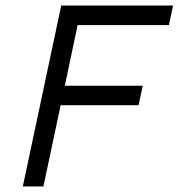

<svg xmlns="http://www.w3.org/2000/svg" viewBox="-20 -670 642 690"><path d="M62 0 200 -650H602L587 -580H259L213 -362H493L478 -292H198L136 0Z"/></svg>

Font: Sometype Mono
Style: Italic
Weight: 400
Italic angle: -12°
Monospace: yes
Designer: Ryoichi Tsunekawa
Foundry: Dharma Type
Version: Version 1.000; ttfautohint (v1.8.3)